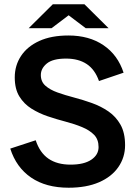

<svg xmlns="http://www.w3.org/2000/svg" viewBox="-20 -867 642 898"><path d="M301 11Q195 11 125.5 -36.5Q56 -84 28 -172L147 -211Q166 -153 206.5 -125Q247 -97 310 -97Q373 -97 407 -120Q441 -143 441 -179Q441 -215 420 -236.5Q399 -258 364 -272.5Q329 -287 287 -298Q245 -309 203.5 -323Q162 -337 127 -359Q92 -381 70.5 -416Q49 -451 49 -505Q49 -561 78.5 -605.5Q108 -650 164 -675.5Q220 -701 300 -701Q397 -701 464 -655.5Q531 -610 558 -527L443 -488Q424 -542 385.5 -567.5Q347 -593 289 -593Q227 -593 199 -570Q171 -547 171 -516Q171 -485 192.5 -466Q214 -447 249 -434.5Q284 -422 326 -411Q368 -400 410 -385Q452 -370 487 -346Q522 -322 543.5 -284Q565 -246 565 -188Q565 -131 533.5 -85.5Q502 -40 443 -14.5Q384 11 301 11ZM381 -735 233 -847H375L488 -735ZM114 -735 227 -847H369L221 -735Z"/></svg>

Font: Radio Canada Big Medium
Style: Regular
Weight: 500
Designer: Étienne Aubert Bonn
Foundry: Coppers and Brasses
Version: Version 1.001